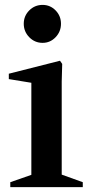

<svg xmlns="http://www.w3.org/2000/svg" viewBox="-20 -764 374 784"><path d="M22 0V-20L108 -50V-426L16 -441V-463L225 -516L234 -503L232 -431V-51L318 -20V0ZM154 -589Q122 -589 99.5 -612Q77 -635 77 -667Q77 -699 99.5 -721.5Q122 -744 154 -744Q185 -744 207 -721.5Q229 -699 229 -667Q229 -635 207 -612Q185 -589 154 -589Z"/></svg>

Font: Wittgenstein Semibold
Style: Regular
Weight: 600
Designer: Jörg Drees
Foundry: Jörg Drees
Version: Version 1.303; ttfautohint (v1.8.4.7-5d5b)